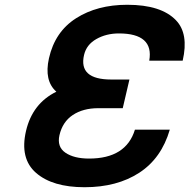

<svg xmlns="http://www.w3.org/2000/svg" viewBox="-20 -761 793 804"><path d="M185 -517Q210 -628 298.5 -684.5Q387 -741 513 -741Q655 -741 717 -676Q771 -620 745 -507H605Q615 -564 583 -592.5Q551 -621 478 -621Q425 -621 383.5 -597.5Q342 -574 332 -531Q308 -428 446 -428H522L494 -308H392Q328 -308 285 -279.5Q242 -251 229 -195Q218 -146 254 -121.5Q290 -97 353 -97Q508 -97 545 -218H691Q656 -98 563 -37.5Q470 23 334 23Q200 23 131 -37Q62 -97 89 -213Q116 -328 216 -377Q164 -423 185 -517Z"/></svg>

Font: Miedinger
Style: Bold-Italic
Weight: 700
Italic angle: -13°
Version: Version 001.000